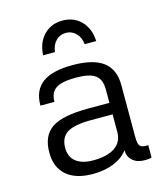

<svg xmlns="http://www.w3.org/2000/svg" viewBox="-109 -801 771 896"><g transform="rotate(-15 276.0 -352.5)"><path d="M142.6 -360.4H74.7Q74.7 -434.1 122.1 -469.2Q169.4 -504.4 268.1 -504.4Q368.2 -504.4 416.3 -467.8Q464.4 -431.2 464.4 -355V-103Q464.4 -70.3 474.1 -60.1Q483.9 -49.8 513.2 -52.2V7.3Q503.9 10.7 496.6 11.2Q489.3 11.7 479 11.7Q443.4 11.7 421.6 -7.3Q399.9 -26.4 399.9 -57.6Q375.5 -24.9 331.3 -6.8Q287.1 11.2 229.5 11.2Q147 11.2 102.5 -27.6Q58.1 -66.4 58.1 -137.7Q58.1 -219.7 110.6 -254.6Q163.1 -289.6 286.6 -289.6H389.2V-355.5Q389.2 -403.3 361.3 -423.6Q333.5 -443.8 268.1 -443.8Q200.2 -443.8 171.4 -424.6Q142.6 -405.3 142.6 -360.4ZM389.6 -148.9V-233.9H286.1Q205.1 -233.9 170.2 -212.2Q135.3 -190.4 135.3 -139.2Q135.3 -95.7 164.6 -72.8Q193.8 -49.8 247.6 -49.8Q315.9 -49.8 352.8 -75.2Q389.6 -100.6 389.6 -148.9ZM404.3 -584H348.6Q345.2 -617.2 325.2 -637.5Q305.2 -657.7 276.4 -657.7Q248 -657.7 228.3 -637.5Q208.5 -617.2 205.1 -584H147.9Q150.4 -644 185.8 -680.7Q221.2 -717.3 276.4 -717.3Q331.5 -717.3 366.7 -680.7Q401.9 -644 404.3 -584Z"/></g></svg>

Font: Metrophobic
Style: Regular
Weight: 400
Designer: Vernon Adams
Foundry: Vernon Adams
Version: Version 3.200; ttfautohint (v1.8.4.7-5d5b);gftools[0.9.23]